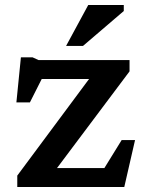

<svg xmlns="http://www.w3.org/2000/svg" viewBox="-20 -747 590 767"><path d="M49 0V-45.5L370 -477.5L411 -431.5H86L177 -491.5L99.5 -338H45.5L63.5 -518H110L134 -507H497.5V-462L172 -28L138.5 -75.5H425.5L364.5 -23L466 -187.5H519.5L476.5 0ZM244 -563.5 332.5 -727H474.5V-703L311.5 -563.5Z"/></svg>

Font: Newsreader 7pt Medium
Style: Regular
Weight: 500
Designer: Hugues Gentile
Foundry: Production Type
Version: Version 1.003